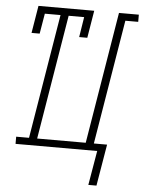

<svg xmlns="http://www.w3.org/2000/svg" viewBox="-60 -783 754 1012"><g transform="rotate(5 316.5 -276.5)"><path d="M446 182 477 0H45V-38H113L222 -697H139L121 -590H78L102 -735H397L373 -590H330L347 -697H265L156 -38H413L528 -735H633V-697H565L456 -38H526L489 182Z"/></g></svg>

Font: Iosevka Slab XLtExObl
Style: Regular
Weight: 200
Width: 7
Italic angle: -9°
Monospace: yes
Designer: Belleve Invis
Foundry: Belleve Invis
Version: Version 11.1.1; ttfautohint (v1.8.3)